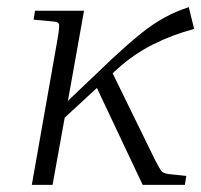

<svg xmlns="http://www.w3.org/2000/svg" viewBox="-20 -517 563 537"><path d="M379 0 251 -271 161 -188 127 0H69L141 -408Q147 -443 145 -449.5Q143 -456 128 -457L74 -462L78 -487H215L170 -235L294 -353Q338 -394 372 -421.5Q406 -449 438.5 -467Q471 -485 508 -497L523 -436Q462 -420 407.5 -392.5Q353 -365 307 -323L295 -312L414 -69Q428 -42 433 -37Q438 -32 453 -30L501 -25L497 0Z"/></svg>

Font: Inria Serif Light
Style: Italic
Weight: 300
Italic angle: -10°
Designer: Black Foundry Team
Foundry: Black Foundry
Version: Version 1.000; ttfautohint (v1.8.3)